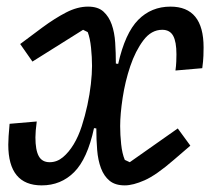

<svg xmlns="http://www.w3.org/2000/svg" viewBox="-20 -548 640 580"><path d="M106 12Q5 12 5 -111Q5 -122 6 -137Q7 -152 9 -174L91 -181Q89 -167 88 -154Q87 -141 87 -133Q87 -95 97 -76.5Q107 -58 130 -58Q152 -58 170 -73Q188 -88 202.5 -112Q217 -136 227 -167Q237 -198 244 -230.5Q251 -263 254.5 -294Q258 -325 258 -349Q258 -375 255 -404Q252 -433 245 -451L231 -458L78 -362L41 -415L108 -465Q146 -493 180 -510.5Q214 -528 246 -528Q276 -528 292.5 -513Q309 -498 317.5 -474Q326 -450 328 -419Q330 -388 330 -356L337 -355Q358 -448 397.5 -488Q437 -528 495 -528Q595 -528 595 -405Q595 -395 594.5 -379.5Q594 -364 591 -342L510 -335Q512 -349 512.5 -362Q513 -375 513 -384Q513 -422 503 -440Q493 -458 470 -458Q437 -458 413 -426Q389 -394 373.5 -348Q358 -302 350.5 -252.5Q343 -203 343 -167Q343 -141 346 -112.5Q349 -84 357 -65L372 -58L517 -160L555 -108L505 -65Q452 -19 417 -3.5Q382 12 357 12Q328 12 311 -2Q294 -16 285 -40Q276 -64 273.5 -95Q271 -126 271 -160L264 -161Q244 -68 204 -28Q164 12 106 12Z"/></svg>

Font: IBM Plex Mono Text
Style: Italic
Weight: 450
Italic angle: -9°
Monospace: yes
Designer: Mike Abbink, Paul van der Laan, Pieter van Rosmalen
Foundry: Bold Monday
Version: Version 2.1